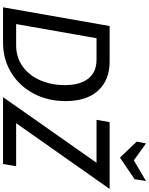

<svg xmlns="http://www.w3.org/2000/svg" viewBox="121 -1100 979 1261"><g transform="rotate(90 610.5 -469.5)"><path d="M151 -700H385Q505 -700 574.5 -625Q644 -550 644 -411Q644 -292 593 -198Q542 -104 454.5 -52Q367 0 262 0H28ZM277 -86Q358 -86 417.5 -129.5Q477 -173 508 -246Q539 -319 539 -406Q539 -505 496.5 -559.5Q454 -614 370 -614H231L138 -86ZM1049 -614H767L782 -700H1221L789 -86H1072L1057 0H618ZM910 -878 922 -939 1033 -859 1169 -939 1157 -864 1015 -768Z"/></g></svg>

Font: Cabin
Style: Italic
Weight: 400
Italic angle: -7°
Designer: Pablo Impallari
Foundry: Pablo Impallari. http://www.impallari.com Igino Marini. http://www.ikern.com
Version: Version 2.200